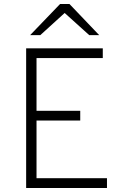

<svg xmlns="http://www.w3.org/2000/svg" viewBox="-20 -942 641 962"><path d="M111 0V-700H495V-651H163V-387H382V-338H163V-49H516V0ZM131 -766 281 -922H328L477 -766H427L304 -877L182 -766Z"/></svg>

Font: Transpass ExtraLight
Style: Regular
Weight: 200
Designer: Delve Withrington
Foundry: Delve Fonts
Version: Version 1.001;December 18, 2019;FontCreator 12.0.0.2547 64-b